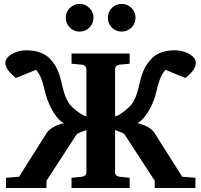

<svg xmlns="http://www.w3.org/2000/svg" viewBox="-20 -938 1004 958"><path d="M9.8 0V-50.8L75.2 -56.2L211.9 -272.9Q222.7 -289.6 245.4 -303.2Q268.1 -316.9 298.8 -323.2Q276.4 -335.9 258.5 -360.6Q240.7 -385.3 227.1 -415Q213.9 -443.4 206.5 -474.1Q199.2 -504.9 189.7 -534.9Q180.2 -564.9 160.2 -589.8L59.1 -548.8Q31.2 -571.8 19 -589.8Q6.8 -607.9 6.8 -625Q6.8 -641.6 22 -655.8Q37.1 -669.9 61 -678.5Q85 -687 110.8 -687Q149.9 -687 178 -677Q206.1 -667 224.1 -649.9Q252.4 -621.6 265.4 -592.5Q278.3 -563.5 284.9 -534.4Q291.5 -505.4 299.8 -476.1Q308.1 -446.8 327.1 -418Q330.6 -413.1 344.5 -400.1Q358.4 -387.2 376.5 -374.5Q394.5 -361.8 411.1 -356.9V-592.8Q411.1 -602.5 404.3 -608.4Q397.5 -614.3 389.2 -615.2L336.9 -620.1V-670.9H627V-620.1L576.2 -615.2Q566.9 -614.3 560.5 -608.4Q554.2 -602.5 554.2 -592.8V-356.9Q570.8 -361.8 588.6 -374.5Q606.4 -387.2 620.1 -400.1Q633.8 -413.1 637.2 -418Q656.2 -446.8 664.6 -476.1Q672.9 -505.4 679.4 -534.4Q686 -563.5 699.2 -592.5Q712.4 -621.6 741.2 -649.9Q758.3 -667 786.1 -677Q814 -687 853 -687Q878.9 -687 902.8 -678.5Q926.8 -669.9 941.9 -655.8Q957 -641.6 957 -625Q957 -607.9 945.3 -589.8Q933.6 -571.8 904.8 -548.8L805.2 -589.8Q784.7 -564.9 775.1 -534.9Q765.6 -504.9 758.3 -474.1Q751 -443.4 737.8 -415Q724.1 -385.3 705.8 -360.6Q687.5 -335.9 666 -323.2Q696.8 -316.9 719.5 -303.2Q742.2 -289.6 752 -272.9L889.2 -56.2L955.1 -50.8V0H752V-36.1L603 -265.1Q597.2 -273.4 579.3 -279.5Q561.5 -285.6 554.2 -289.1V-78.1Q554.2 -68.4 560.5 -62.7Q566.9 -57.1 576.2 -56.2L627 -50.8V0H336.9V-50.8L389.2 -56.2Q397.5 -57.1 404.3 -62.7Q411.1 -68.4 411.1 -78.1V-289.1Q403.3 -285.6 385.3 -279.5Q367.2 -273.4 360.8 -265.1L211.9 -36.1V0ZM656.2 -849.1Q656.2 -820.8 636 -800.5Q615.7 -780.3 586.9 -780.3Q558.6 -780.3 538.3 -800.5Q518.1 -820.8 518.1 -849.1Q518.1 -877.9 538.3 -898.2Q558.6 -918.5 586.9 -918.5Q615.7 -918.5 636 -898.2Q656.2 -877.9 656.2 -849.1ZM446.3 -849.1Q446.3 -820.8 426 -800.5Q405.8 -780.3 377 -780.3Q348.6 -780.3 328.4 -800.5Q308.1 -820.8 308.1 -849.1Q308.1 -877.9 328.4 -898.2Q348.6 -918.5 377 -918.5Q405.8 -918.5 426 -898.2Q446.3 -877.9 446.3 -849.1Z"/></svg>

Font: Charis
Style: Bold
Weight: 700
Designer: Walt Agee, Miriam Martin, Annie Olsen, Victor Gaultney, Lorna Priest, Alan Ward, Bob Hallissy, Martin Hosken, Sharon Cor
Foundry: SIL Global
Version: Version 7.000